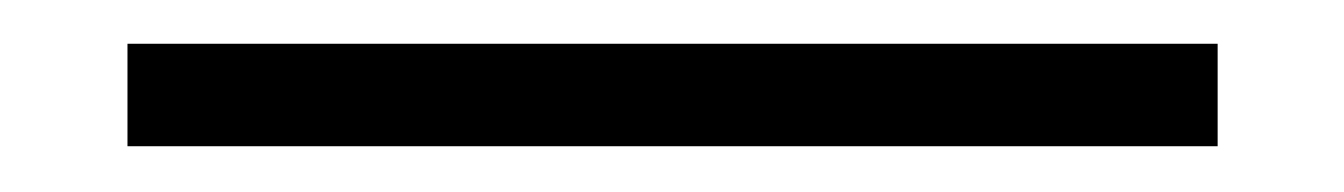

<svg xmlns="http://www.w3.org/2000/svg" viewBox="-20 81 602 86"><path d="M37.1 100.6H525.4V146.5H37.1Z"/></svg>

Font: Reddit Mono Light
Style: Regular
Weight: 300
Monospace: yes
Designer: Stephen Hutchings
Foundry: Reddit
Version: Version 1.011